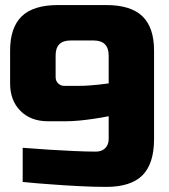

<svg xmlns="http://www.w3.org/2000/svg" viewBox="-20 -730 670 760"><path d="M20 -399.9V-529.8Q20 -620.6 65.9 -665.3Q111.8 -710 210 -710H399.9Q498 -710 543.9 -665.5Q589.8 -621.1 589.8 -529.8V-180.2Q589.8 -82 543.9 -36.1Q498 9.8 399.9 9.8Q351.1 9.8 293.5 6.8Q235.8 3.9 186 0Q127.9 -3.9 69.8 -9.8V-145Q125 -141.1 179.2 -137.2Q225.1 -134.3 274.7 -132.1Q324.2 -129.9 359.9 -129.9Q382.8 -129.9 396.5 -143.6Q410.2 -157.2 410.2 -180.2V-270Q381.3 -264.2 351.1 -259.8Q325.2 -255.9 295.7 -252.9Q266.1 -250 240.2 -250H169.9Q102.1 -250 61 -291Q20 -332 20 -399.9ZM200.2 -424.8Q200.2 -409.7 210.2 -399.9Q220.2 -390.1 234.9 -390.1H290Q310.1 -390.1 332 -391.6Q354 -393.1 371.1 -395Q391.1 -397 410.2 -399.9V-509.8Q410.2 -569.8 350.1 -569.8H259.8Q199.7 -569.8 200.2 -509.8Z"/></svg>

Font: Russo One
Style: Regular
Weight: 400
Designer: Jovanny lemonad
Foundry: Jovanny Lemonad
Version: Version 1.000